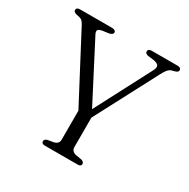

<svg xmlns="http://www.w3.org/2000/svg" viewBox="-158 -846 977 991"><g transform="rotate(30 330.5 -350.0)"><path d="M361.5 -226 310 -215.5 88.5 -636Q81 -649.5 74.8 -655.2Q68.5 -661 57.5 -664L40.5 -667.5Q28.5 -670.5 24.5 -674.8Q20.5 -679 20.5 -685Q20.5 -692 25.8 -696Q31 -700 41 -700H232Q243 -700 249 -696Q255 -692 255 -685Q255 -671.5 231.5 -667L197.5 -662.5Q177 -659 172 -651.2Q167 -643.5 174.5 -628.5L365 -261L331 -243.5L525.5 -616Q536.5 -636.5 531.5 -647.5Q526.5 -658.5 503.5 -663L464.5 -668Q456.5 -670 452 -674Q447.5 -678 447.5 -685Q447.5 -692 452.8 -696Q458 -700 468 -700H623Q633.5 -700 638.8 -696Q644 -692 644 -685Q644 -679 640.2 -675Q636.5 -671 624 -667.5L616.5 -665.5Q605.5 -663.5 597.8 -658.5Q590 -653.5 582.8 -643.5Q575.5 -633.5 565.5 -614.5ZM295.5 -258 371.5 -258.5V-70Q371.5 -57 379 -49Q386.5 -41 400.5 -38L433.5 -32.5Q451.5 -27.5 451.5 -15Q451.5 -8 446.8 -4Q442 0 431.5 0H235.5Q225.5 0 220.5 -4Q215.5 -8 215.5 -15Q215.5 -27.5 233 -32.5L266.5 -38Q281 -41.5 288.2 -49.2Q295.5 -57 295.5 -70Z"/></g></svg>

Font: Fraunces 48pt Soft Wonky Light
Style: Regular
Weight: 300
Version: Version 1.000;[b76b70a41]